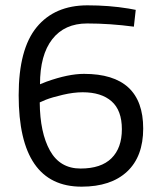

<svg xmlns="http://www.w3.org/2000/svg" viewBox="-20 -690 600 720"><path d="M482 -590Q392 -602 307 -602Q222 -602 176 -543Q130 -484 130 -374L155 -384Q236 -413 295 -413Q517 -413 517 -208Q517 -103 456.5 -46.5Q396 10 286 10Q50 10 50 -333Q50 -506 117.5 -588Q185 -670 308 -670Q389 -670 462 -658L489 -653ZM290 -344Q256 -344 215.5 -334.5Q175 -325 152 -316L129 -306Q130 -192 167.5 -125Q205 -58 282 -58Q359 -58 398 -96.5Q437 -135 437 -205.5Q437 -276 398.5 -310Q360 -344 290 -344Z"/></svg>

Font: Titillium-CLs Web
Style: CLs-Regular
Weight: 400
Version: Version 1.002;PS 57.000;hotconv 1.0.70;makeotf.lib2.5.55311